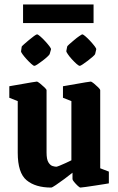

<svg xmlns="http://www.w3.org/2000/svg" viewBox="-20 -835 534 866"><path d="M211 11Q140 11 100 -22Q60 -55 60 -146V-379L22 -394V-446Q22 -446 39 -449Q56 -452 79.5 -456Q103 -460 122.5 -463.5Q142 -467 146 -467Q150 -467 160.5 -458.5Q171 -450 180.5 -441Q190 -432 190 -428V-147Q190 -116 198.5 -102.5Q207 -89 217.5 -86Q228 -83 234 -83Q237 -83 249.5 -88Q262 -93 277 -100Q292 -107 302 -112V-379L264 -394V-446Q264 -446 281.5 -449Q299 -452 322 -456Q345 -460 365 -463.5Q385 -467 389 -467Q393 -467 403.5 -458.5Q414 -450 423 -441Q432 -432 432 -428V-76L471 -61V-8Q471 -8 453.5 -5Q436 -2 412 1.5Q388 5 368 8Q348 11 343 11Q339 11 330.5 3Q322 -5 314.5 -14Q307 -23 307 -27V-56Q291 -43 270 -27.5Q249 -12 232 -0.5Q215 11 211 11ZM84 -731V-815H402V-731ZM283 -625Q283 -627 292.5 -635.5Q302 -644 314.5 -654.5Q327 -665 338 -672.5Q349 -680 351 -680Q355 -680 365.5 -671Q376 -662 387.5 -649.5Q399 -637 407 -626.5Q415 -616 414 -612L409 -591Q408 -588 398.5 -579.5Q389 -571 376.5 -561.5Q364 -552 353.5 -545Q343 -538 340 -538Q335 -538 325 -547Q315 -556 304 -568Q293 -580 286 -590.5Q279 -601 279 -604ZM78 -625Q79 -627 88.5 -635.5Q98 -644 110.5 -654.5Q123 -665 133.5 -672.5Q144 -680 147 -680Q151 -680 161.5 -671Q172 -662 183.5 -649.5Q195 -637 203 -626.5Q211 -616 210 -612L204 -591Q203 -588 194 -579.5Q185 -571 172.5 -561.5Q160 -552 149.5 -545Q139 -538 135 -538Q131 -538 121 -547Q111 -556 100 -568Q89 -580 81.5 -590.5Q74 -601 75 -604Z"/></svg>

Font: Grenze Gotisch
Style: Bold
Weight: 700
Designer: Renata Polastri
Foundry: Omnibus-Type
Version: Version 1.001